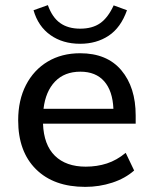

<svg xmlns="http://www.w3.org/2000/svg" viewBox="-20 -721 598 750"><path d="M313 9Q190 9 120.5 -60Q51 -129 51 -251Q51 -330 81.5 -389Q112 -448 166.5 -480.5Q221 -513 293 -513Q398 -513 454 -446.5Q510 -380 510 -270V-238H148Q151 -155 194.5 -112.5Q238 -70 315 -70Q359 -70 397.5 -82.5Q436 -95 471 -124L504 -55Q469 -24 418.5 -7.5Q368 9 313 9ZM294 -441Q232 -441 195 -402.5Q158 -364 150 -296H423Q420 -366 387 -403.5Q354 -441 294 -441ZM293 -550Q225 -550 177 -584Q129 -618 111 -681L167 -701Q184 -653 215 -631Q246 -609 293 -609Q341 -609 371.5 -630.5Q402 -652 424 -700L476 -681Q452 -613 404.5 -581.5Q357 -550 293 -550Z"/></svg>

Font: Mulish SemiBold
Style: Regular
Weight: 600
Designer: Vernon Adams
Foundry: Vernon Adams
Version: Version 3.603; ttfautohint (v1.8.3)